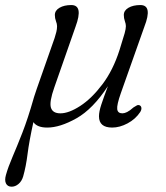

<svg xmlns="http://www.w3.org/2000/svg" viewBox="-62 -484 642 742"><path d="M70 -110.5Q74 -124 80 -140.5L149 -337Q153 -350 155.8 -360.8Q158.5 -371.5 158.5 -383Q158.5 -391.5 154.2 -402.5Q150 -413.5 150 -426Q150 -443.5 168 -454Q186 -464.5 213.5 -464.5Q261 -464.5 230 -381L148 -146.5Q128 -90 134.8 -68Q141.5 -46 171.5 -46Q204 -46 248 -74.5Q292 -103 333.5 -157.8Q375 -212.5 400 -291Q415 -338.5 419.8 -355.8Q424.5 -373 424.5 -383Q424.5 -391.5 420.5 -402.5Q416.5 -413.5 416.5 -426Q416.5 -443.5 434.5 -454Q452.5 -464.5 480.5 -464.5Q528.5 -464.5 496 -381L405 -124Q389 -78.5 391 -62.2Q393 -46 411 -46Q419 -46 429.2 -51Q439.5 -56 454 -69Q461.5 -74 467.2 -76.8Q473 -79.5 478.5 -76.5Q484 -73.5 484.5 -66.2Q485 -59 479.5 -50.5Q461.5 -23.5 431 -7.2Q400.5 9 371.5 9Q320.5 9 320.5 -34.5Q320.5 -52.5 329.5 -79.8Q338.5 -107 355 -151Q297 -62.5 233.5 -26.8Q170 9 120.5 9Q81.5 9 67 -12Q50.5 63 44.5 111.2Q38.5 159.5 27.5 198Q22 216.5 9.5 227Q-3 237.5 -17 237.5Q-32.5 237.5 -38.8 225.2Q-45 213 -39 192Q-30.5 161.5 -13.5 122Q3.5 82.5 24.8 28Q46 -26.5 67.5 -102Q67.5 -103 68 -104Q69 -107 70 -110.5Z"/></svg>

Font: Fraunces 9pt S050 Light
Style: Italic
Weight: 300
Italic angle: -16°
Version: Version 1.000; ttfautohint (v1.8.3)